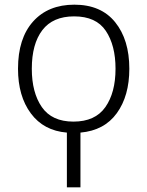

<svg xmlns="http://www.w3.org/2000/svg" viewBox="-20 -562 630 821"><path d="M298 -542Q412 -542 472.5 -467Q533 -392 533 -268Q533 -152 479.5 -78Q426 -4 324 5V239H266V5Q167 -3 112 -77Q57 -151 57 -268Q57 -398 121.5 -470Q186 -542 298 -542ZM297 -492Q206 -492 161 -433Q116 -374 116 -268Q116 -166 159 -104Q202 -42 294 -42Q387 -42 430.5 -104Q474 -166 474 -268Q474 -368 432.5 -430Q391 -492 297 -492Z"/></svg>

Font: BC Sans Light
Style: Regular
Weight: 300
Designer: Monotype Design Team
Foundry: Monotype Imaging Inc.
Version: Version 2.000;GOOG;noto-source:20170915:90ef993387c0